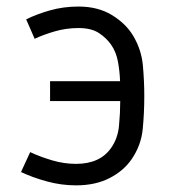

<svg xmlns="http://www.w3.org/2000/svg" viewBox="-20 -556 520 584"><path d="M418.9 -264.2Q418.9 -212.4 414.1 -163.1Q409.2 -113.8 380.4 -71.8Q356 -36.1 313 -14.2Q270 7.8 211.4 7.8Q166 7.8 122.6 -4.2Q79.1 -16.1 43.9 -32.7L71.8 -93.3Q102.1 -79.1 138.2 -68.4Q174.3 -57.6 211.4 -57.6Q284.2 -57.6 317.9 -106Q338.4 -134.8 342 -173.8Q345.7 -212.9 345.7 -248.5H132.3V-309.1H345.2Q344.2 -338.4 338.9 -367.9Q333.5 -397.5 318.4 -419.4Q304.7 -439.5 281.5 -455.1Q258.3 -470.7 218.8 -470.7Q181.6 -470.7 147 -460.7Q112.3 -450.7 85.4 -438L59.6 -497.1Q90.8 -512.7 131.8 -524.4Q172.9 -536.1 218.8 -536.1Q277.8 -536.1 320.3 -510.3Q362.8 -484.4 385.3 -446.8Q410.2 -404.8 414.6 -356.9Q418.9 -309.1 418.9 -264.2Z"/></svg>

Font: Gidole
Style: Regular
Weight: 400
Version: Version 2.100; ttfautohint (v1.8.4.7-5d5b)